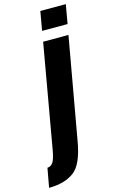

<svg xmlns="http://www.w3.org/2000/svg" viewBox="-263 -832 667 1117"><g transform="rotate(-15 71.0 -273.5)"><path d="M-114 230Q-21.5 230 36 188.5Q93.5 147 116.5 10.5L225 -600H72.5L-37 23.5Q-47 80 -60.5 97.2Q-74 114.5 -93 114.5ZM103 -777 83 -662.5H236.5L256.5 -777Z"/></g></svg>

Font: Anybody UltraCondensed ExtraBold
Style: Italic
Weight: 800
Width: 1
Italic angle: -10°
Version: Version 1.113;gftools[0.9.25]